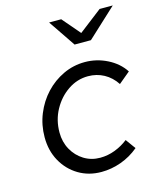

<svg xmlns="http://www.w3.org/2000/svg" viewBox="-109 -788 724 874"><g transform="rotate(-15 253.0 -350.5)"><path d="M261 9Q201 9 153.5 -19.5Q106 -48 78.5 -97.5Q51 -147 51 -210Q51 -268 72 -319.5Q93 -371 129.5 -410Q166 -449 214 -471.5Q262 -494 316 -494Q371 -494 421 -469Q471 -444 499 -401L445 -356Q422 -391 388 -409.5Q354 -428 313 -428Q262 -428 218.5 -398.5Q175 -369 148.5 -320.5Q122 -272 122 -214Q122 -169 142 -133Q162 -97 196 -76Q230 -55 272 -55Q308 -55 342 -68Q376 -81 404 -103L438 -56Q400 -24 354 -7.5Q308 9 261 9ZM292 -583 206 -710H263L335 -626L444 -710H506L369 -583Z"/></g></svg>

Font: Red Hat Text
Style: Italic
Weight: 400
Italic angle: -12°
Designer: Pentagram, MCKL
Foundry: Pentagram, MCKL
Version: Version 1.023